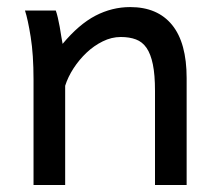

<svg xmlns="http://www.w3.org/2000/svg" viewBox="-20 -528 619 548"><path d="M422.4 0V-268.6Q422.4 -314.5 416.3 -344.2Q410.2 -374 398.2 -391.4Q386.2 -408.7 367.9 -415.5Q349.6 -422.4 324.7 -422.4Q298.3 -422.4 273.2 -409.9Q248 -397.5 227.1 -377.7Q206.1 -357.9 189.9 -333Q173.8 -308.1 166 -283.2V0H75.7V-300.3Q75.7 -372.6 67.6 -422.6Q59.6 -472.7 51.3 -498H139.2Q142.1 -490.2 145 -477.8Q147.9 -465.3 150.4 -451.7Q152.8 -438 154.8 -424.8L158.7 -402.8Q205.1 -458.5 252.4 -483.2Q299.8 -507.8 351.6 -507.8Q429.7 -507.8 471.2 -456.8Q512.7 -405.8 512.7 -305.2V0Z"/></svg>

Font: Andika New Basic
Style: Regular
Weight: 400
Designer: Victor Gaultney, Annie Olsen, Julie Remington, Don Collingsworth, Eric Hays
Foundry: SIL International
Version: Version 5.500